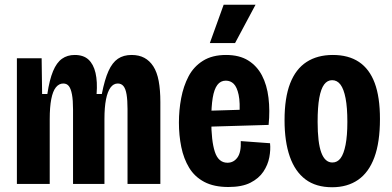

<svg xmlns="http://www.w3.org/2000/svg" viewBox="-20 -773 1649 807"><path d="M51 0V-344V-528H155L157 -378H179Q188 -438 203 -474Q218 -510 240.5 -526Q263 -542 294 -542Q331 -542 352 -522.5Q373 -503 381.5 -466.5Q390 -430 386 -378H408Q420 -439 436 -474.5Q452 -510 475.5 -526Q499 -542 533 -542Q564 -542 586.5 -530Q609 -518 624.5 -494Q640 -470 647 -432.5Q654 -395 654 -344V0H516V-315Q516 -352 512 -376Q508 -400 499 -411Q490 -422 475 -422Q457 -422 444.5 -405Q432 -388 425.5 -355Q419 -322 419 -273V0H287V-313Q287 -352 282.5 -376Q278 -400 269.5 -411Q261 -422 246 -422Q228 -422 215 -406Q202 -390 195.5 -356.5Q189 -323 189 -272V0Z M940 13Q879 13 838.5 -8.5Q798 -30 775 -68Q752 -106 742 -155Q732 -204 732 -258Q732 -310 741.5 -360.5Q751 -411 772.5 -452Q794 -493 833 -517.5Q872 -542 930 -542Q986 -542 1023 -519Q1060 -496 1081 -456Q1102 -416 1108.5 -362Q1115 -308 1109 -248L838 -240V-307L1004 -312L986 -285Q990 -342 983 -374.5Q976 -407 962.5 -420.5Q949 -434 929 -434Q907 -434 893.5 -416Q880 -398 874 -361.5Q868 -325 868 -268Q868 -181 883 -135Q898 -89 936 -89Q949 -89 959.5 -94.5Q970 -100 978 -111Q986 -122 989.5 -139.5Q993 -157 992 -180L1115 -171Q1118 -144 1112 -112Q1106 -80 1087 -51.5Q1068 -23 1032.5 -5Q997 13 940 13ZM968 -592H862L920 -753H1054Z M1376 14Q1308 14 1264 -19Q1220 -52 1198 -115Q1176 -178 1176 -268Q1176 -362 1199.5 -422.5Q1223 -483 1268.5 -512.5Q1314 -542 1379 -542Q1445 -542 1489 -512.5Q1533 -483 1555 -424Q1577 -365 1577 -273Q1577 -175 1553.5 -111.5Q1530 -48 1485 -17Q1440 14 1376 14ZM1377 -90Q1398 -90 1411.5 -108Q1425 -126 1432.5 -164.5Q1440 -203 1440 -261Q1440 -321 1432.5 -360Q1425 -399 1411 -417.5Q1397 -436 1376 -436Q1356 -436 1342.5 -418Q1329 -400 1322 -361.5Q1315 -323 1315 -261Q1315 -173 1330.5 -131.5Q1346 -90 1377 -90Z"/></svg>

Font: Bricolage Grotesque Condensed
Style: Bold
Weight: 700
Width: 3
Designer: Mathieu Triay
Foundry: Atelier Triay
Version: Version 1.001;gftools[0.9.33.dev8+g029e19f]